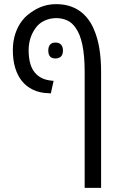

<svg xmlns="http://www.w3.org/2000/svg" viewBox="-20 -660 576 920"><path d="M385.7 240.2V-315.4Q385.7 -392.1 374.8 -444.8Q363.8 -497.6 341.8 -527.3Q325.7 -551.3 301.8 -562.3Q277.8 -573.2 249.5 -573.2Q218.8 -573.2 191.9 -560.3Q165 -547.4 149.4 -523.9Q133.3 -501.5 125.2 -474.9Q117.2 -448.2 117.2 -419.9Q117.2 -379.4 126.5 -350.6Q135.7 -321.8 154.3 -304.2Q167.5 -291.5 184.6 -283.9Q201.7 -276.4 224.1 -273.9L236.8 -272.5L223.6 -212.4L211.9 -213.4Q170.9 -214.4 138.2 -230Q105.5 -245.6 84 -272.9Q64 -298.3 52.7 -335.2Q41.5 -372.1 41.5 -419.9Q41.5 -462.9 53.7 -499.3Q65.9 -535.6 86.9 -562Q96.7 -575.2 111.3 -587.4Q126 -599.6 139.6 -607.9Q163.6 -623.5 190.9 -631.8Q218.3 -640.1 249 -640.1Q282.2 -640.1 309.8 -632.1Q337.4 -624 358.9 -609.4Q381.8 -594.2 400.6 -570.3Q419.4 -546.4 432.1 -514.2Q448.2 -476.1 456.3 -426.3Q464.4 -376.5 464.4 -315.4V240.2ZM245.6 -379.9Q211.4 -379.9 211.4 -417.5Q211.4 -437 220.2 -446.5Q229 -456.1 245.6 -456.1Q263.2 -456.1 272.5 -446Q281.7 -436 281.7 -417.5Q281.7 -399.4 272.5 -389.6Q263.2 -379.9 245.6 -379.9Z"/></svg>

Font: Open Sans SemiCondensed
Style: Regular
Weight: 400
Width: 4
Designer: Monotype Design Team
Foundry: Monotype Imaging Inc.
Version: Version 3.000